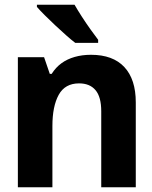

<svg xmlns="http://www.w3.org/2000/svg" viewBox="-20 -786 640 806"><path d="M55 0V-546H165L189 -476H197Q214 -503 238 -520.5Q262 -538 293.5 -547Q325 -556 362 -556Q454 -556 502 -504.5Q550 -453 550 -356V0H405V-319Q405 -379 381 -407.5Q357 -436 312 -436Q253 -436 226.5 -388Q200 -340 200 -257V0ZM296 -606Q280 -618 257.5 -638Q235 -658 211.5 -680Q188 -702 167.5 -722.5Q147 -743 135 -757V-766H293Q305 -745 323 -717Q341 -689 360 -662.5Q379 -636 392 -619V-606Z"/></svg>

Font: Noto Sans Mono
Style: Bold
Weight: 700
Designer: Monotype Design Team
Foundry: Monotype Imaging Inc.
Version: Version 2.014